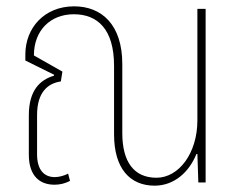

<svg xmlns="http://www.w3.org/2000/svg" viewBox="-20 -576 750 606"><path d="M152 7C170 7 185 3 201 -5L195 -28C184 -22 167 -17 153 -17C119 -17 97 -40 97 -89V-213C97 -285 131 -313 172 -319L177 -350L87 -401C87 -480 139 -531 213 -531C287 -531 340 -485 340 -368V-152C340 -43 391 10 468 10C530 10 577 -33 600 -90H603L606 0H629V-548H603V-196C603 -92 544 -15 474 -15C402 -15 366 -66 366 -156V-374C366 -499 300 -556 214 -556C120 -556 60 -488 60 -404V-385L151 -340L150 -337C107 -324 71 -292 71 -212V-88C71 -20 106 7 152 7Z"/></svg>

Font: Noto Sans Thai Cond Thin
Style: Regular
Weight: 100
Width: 3
Designer: Monotype Design Team
Foundry: Monotype Imaging Inc.
Version: Version 2.002